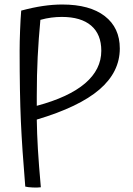

<svg xmlns="http://www.w3.org/2000/svg" viewBox="-20 -762 590 851"><path d="M143 -232Q144 -168 148 -100.5Q152 -33 161 68Q147 70 125 69Q103 68 92 65Q78 -102 72.5 -225Q67 -348 67 -538Q67 -575 69 -627Q71 -679 74 -715Q126 -729 170.5 -735.5Q215 -742 256 -742Q378 -742 444.5 -690.5Q511 -639 511 -547Q511 -443 421 -365.5Q331 -288 143 -232ZM159 -674Q151 -589 147 -509.5Q143 -430 143 -336Q143 -325 143 -314.5Q143 -304 143 -293Q285 -331 357 -392.5Q429 -454 429 -537Q429 -610 384 -648.5Q339 -687 254 -687Q231 -687 207.5 -684Q184 -681 159 -674Z"/></svg>

Font: Atma
Style: Regular
Weight: 400
Designer: Gregori Vincens, Jeremie Hornus, Riccardo Olocco, Yoann Minet.
Foundry: black foundry
Version: Version 1.102;PS 1.100;hotconv 1.0.86;makeotf.lib2.5.63406